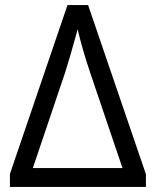

<svg xmlns="http://www.w3.org/2000/svg" viewBox="-20 -734 612 754"><path d="M19 -51 245 -714H326L553 -50V0H19ZM285 -619Q255 -509 236 -450L109 -74H461L335 -446Q302 -544 285 -619Z"/></svg>

Font: Stephens Clock
Style: Regular
Weight: 400
Designer: Peter Wiegel (catfonts.de) with slight modifications by DT1.org
Version: Version 0.9.1